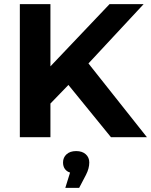

<svg xmlns="http://www.w3.org/2000/svg" viewBox="-20 -664 731 929"><path d="M311 -253 224 -163V0H76V-644H224V-343L510 -644H675L408 -357L691 0H517ZM412 122Q412 151 396 182L363 245H296L319 171Q303 166 294 153.5Q285 141 285 122Q285 98 302 82.5Q319 67 348.5 67Q378 67 395 82.5Q412 98 412 122Z"/></svg>

Font: Montserrat Ace
Style: Bold
Weight: 700
Designer: Julieta Ulanovsky
Foundry: Julieta Ulanovsky
Version: Version 1